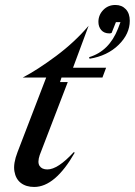

<svg xmlns="http://www.w3.org/2000/svg" viewBox="-20 -740 537 765"><path d="M250 -413.1 138.2 -122.1Q128.4 -92.8 137.7 -78.9Q147 -64.9 168.9 -64.9Q210.4 -64.9 273.9 -133.8L277.8 -131.8Q199.7 4.9 116.2 4.9Q84 4.9 63.2 -11Q42.5 -26.9 37.4 -57.6Q32.2 -88.4 49.8 -133.8L164.1 -431.2H70.8Q128.9 -461.4 203.4 -516.8Q277.8 -572.3 333 -637.2L271 -470.2H402.8L388.2 -431.2H225.1L219.2 -413.1ZM336.9 -505.9 335 -512.2Q415 -536.1 450.2 -626L460 -651.9H441.9L424.8 -608.9Q420.9 -606.9 416 -606.9Q395 -606.9 383.5 -620.1Q372.1 -633.3 372.1 -652.8Q372.1 -680.2 391.4 -700.2Q410.6 -720.2 439.9 -720.2Q465.3 -720.2 481.2 -703.4Q497.1 -686.5 497.1 -657.2Q497.1 -605 452.6 -561.3Q408.2 -517.6 336.9 -505.9Z"/></svg>

Font: Redaction
Style: Italic
Weight: 400
Designer: Jeremy Mickel / Forest Young
Foundry: MCKL
Version: Version 2.001;hotconv 1.0.113;makeotfexe 2.5.65598 DEVELOPME